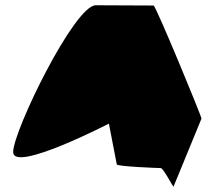

<svg xmlns="http://www.w3.org/2000/svg" viewBox="-20 -723 813 730"><path d="M30 -145C30 -65 394 -253 394 -253L424 -98C425 -90 580 -84 591 -84C602 -84 640 -6 640 -14L746 -272C746 -282 572 -702 564 -702C564 -702 425 -703 344 -703C263 -703 30 -225 30 -145Z"/></svg>

Font: Ampere
Style: Regular
Weight: 400
Version: Version 1